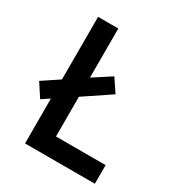

<svg xmlns="http://www.w3.org/2000/svg" viewBox="-170 -826 871 938"><g transform="rotate(30 265.0 -357.0)"><path d="M110 0V-253L66 -224L17 -299L110 -361V-714H224V-437L324 -502L373 -429L224 -329V-105H504V0Z"/></g></svg>

Font: Noto Sans Mono Condensed SemiBold
Style: Regular
Weight: 600
Width: 3
Designer: Monotype Design Team
Foundry: Monotype Imaging Inc.
Version: Version 2.014